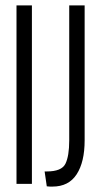

<svg xmlns="http://www.w3.org/2000/svg" viewBox="-20 -680 372 710"><path d="M41 0V-660H98V0ZM153 9 145 -46H153Q208 -46 222 -74.5Q236 -103 236 -161V-660H293V-161Q293 -81 263.5 -35.5Q234 10 174 10Q170 10 164.5 10Q159 10 153 9Z"/></svg>

Font: Bricolage Grotesque 48pt Condensed ExtraLight
Style: Regular
Weight: 200
Width: 3
Designer: Mathieu Triay
Foundry: Atelier Triay
Version: Version 1.000; ttfautohint (v1.8.4.7-5d5b);gftools[0.9.32]